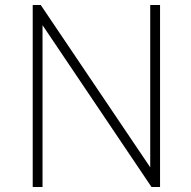

<svg xmlns="http://www.w3.org/2000/svg" viewBox="-20 -743 761 763"><path d="M577 -723V-78L142 -723H110V0H149V-643L582 0H616V-723Z"/></svg>

Font: United Sans Thin
Style: Regular
Weight: 100
Designer: Pablo Impallari, Rodrigo Fuenzalida (Modified by Dan O. Williams)
Version: Version 1.000;PS 001.000;hotconv 1.0.88;makeotf.lib2.5.64775